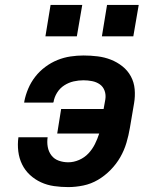

<svg xmlns="http://www.w3.org/2000/svg" viewBox="-20 -754 640 782"><path d="M258 8Q229 8 200.5 4Q172 0 147 -11.5Q122 -23 102 -41.5Q82 -60 70 -84.5Q58 -109 54.5 -137.5Q51 -166 55 -195H174Q171 -175 174.5 -155.5Q178 -136 189.5 -121Q201 -106 219.5 -99.5Q238 -93 258 -93Q280 -93 302 -102.5Q324 -112 340 -129Q356 -146 366.5 -167Q377 -188 384 -210H213L229 -310H402L409 -349Q412 -368 406 -384.5Q400 -401 386.5 -410.5Q373 -420 355.5 -423.5Q338 -427 320 -427Q300 -427 280 -422.5Q260 -418 242 -406.5Q224 -395 212.5 -376.5Q201 -358 198 -338Q197 -338 197 -337.5Q197 -337 197 -336H78Q79 -337 79 -338.5Q79 -340 79 -341Q84 -367 95 -393Q106 -419 123.5 -441.5Q141 -464 164.5 -481.5Q188 -499 214 -509.5Q240 -520 267 -524Q294 -528 320 -528Q349 -528 377.5 -524.5Q406 -521 431.5 -511Q457 -501 478.5 -484Q500 -467 513 -443Q526 -419 528.5 -390.5Q531 -362 526 -333L509 -233Q504 -203 495 -172.5Q486 -142 470 -114Q454 -86 430.5 -62Q407 -38 379 -21.5Q351 -5 319.5 1.5Q288 8 258 8ZM523 -606H395L416 -734H545ZM165 -606 186 -734H315L293 -606Z"/></svg>

Font: Iosevka SS04 Extended
Style: Bold Italic
Weight: 700
Width: 7
Italic angle: -9°
Monospace: yes
Designer: Belleve Invis
Foundry: Belleve Invis
Version: Version 19.0.0; ttfautohint (v1.8.4)